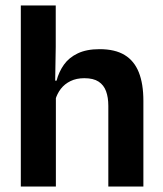

<svg xmlns="http://www.w3.org/2000/svg" viewBox="-20 -681 594 701"><path d="M375.5 0V-294.5Q375.5 -325.5 367.2 -348Q359 -370.5 340 -383Q321 -395.5 288 -395.5Q259 -395.5 237.5 -385Q216 -374.5 202.2 -356.8Q188.5 -339 182 -316.5L156 -386.5H186.5Q195 -419 213.5 -445Q232 -471 264 -486.2Q296 -501.5 343.5 -501.5Q400 -501.5 435 -480.2Q470 -459 486.8 -417Q503.5 -375 503.5 -313V0ZM56 0V-661H183.5V-510L181 -357.5L184 -348V0Z"/></svg>

Font: Anek Telugu SemiBold
Style: Regular
Weight: 600
Designer: Omkar Bhoir (Telugu), Yesha Goshar (Latin)
Foundry: Ek Type
Version: Version 1.003